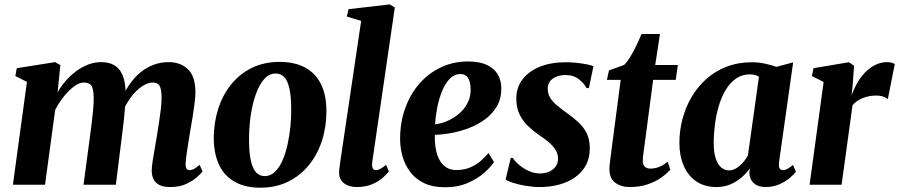

<svg xmlns="http://www.w3.org/2000/svg" viewBox="-20 -837 4074 870"><path d="M253.5 -542 241 -419Q256 -445.5 277.2 -470Q298.5 -494.5 324.2 -513.8Q350 -533 378.8 -544.2Q407.5 -555.5 438.5 -555.5Q475 -555.5 499.2 -540.8Q523.5 -526 536 -495Q548.5 -464 549.5 -415Q549.5 -407.5 549 -398Q548.5 -388.5 547.5 -378.5Q546.5 -368.5 545.5 -358.5L526 -376Q542.5 -418.5 564.8 -451.5Q587 -484.5 615 -507.8Q643 -531 675.2 -543.2Q707.5 -555.5 744 -555.5Q798.5 -555.5 832 -523Q865.5 -490.5 865.5 -418Q865.5 -399.5 861.8 -369.5Q858 -339.5 852.8 -306.8Q847.5 -274 842.5 -246.5Q838.5 -221 833.8 -193Q829 -165 825.5 -139.2Q822 -113.5 821 -95Q821 -77 826.2 -71.5Q831.5 -66 839 -66Q848 -66 858.2 -71.2Q868.5 -76.5 884.5 -90L898 -60Q891 -51 872.2 -34.2Q853.5 -17.5 823.5 -3.5Q793.5 10.5 751.5 10.5Q718.5 10.5 700 0Q681.5 -10.5 674.5 -27.2Q667.5 -44 667.5 -63.5Q667.5 -78.5 671.2 -104.2Q675 -130 680.5 -160Q686 -190 690.5 -218.5Q695 -246.5 700 -278.8Q705 -311 708.8 -342Q712.5 -373 712 -398Q711.5 -435.5 702.5 -449.2Q693.5 -463 672 -463Q653.5 -463 632.5 -451.2Q611.5 -439.5 591.2 -417.8Q571 -396 553.8 -366.8Q536.5 -337.5 525.5 -302.5L548.5 -387.5Q547.5 -365.5 545.8 -341.2Q544 -317 541.2 -292.5Q538.5 -268 535.5 -245L505 0H358.5L387.5 -217.5Q391.5 -246.5 395.5 -278.5Q399.5 -310.5 402.2 -341Q405 -371.5 404.5 -396Q403.5 -437 393.5 -450Q383.5 -463 359.5 -463Q344.5 -463 327.2 -453Q310 -443 292 -425.2Q274 -407.5 258 -385.2Q242 -363 230 -338.5L184 0H38.5L102 -466L49.5 -492.5L56 -528L229.5 -555.5Z M1246.5 -556.5Q1315.5 -556.5 1362.8 -530.8Q1410 -505 1434.5 -455.5Q1459 -406 1459 -335Q1459.5 -264.5 1439.5 -201.5Q1419.5 -138.5 1380.8 -90.2Q1342 -42 1286.2 -14.2Q1230.5 13.5 1159 13.5Q1091.5 13.5 1044.5 -12.8Q997.5 -39 973.5 -88.5Q949.5 -138 948.5 -208.5Q948.5 -280 968.5 -343Q988.5 -406 1027 -454Q1065.5 -502 1120.8 -529.2Q1176 -556.5 1246.5 -556.5ZM1229.5 -504Q1203 -504 1183 -484.8Q1163 -465.5 1148.8 -433.5Q1134.5 -401.5 1125.2 -362Q1116 -322.5 1112 -281Q1108 -239.5 1108.5 -202Q1108.5 -143.5 1117 -107.5Q1125.5 -71.5 1141.2 -55.2Q1157 -39 1179 -39Q1205.5 -39 1225.5 -58Q1245.5 -77 1259.8 -109.2Q1274 -141.5 1282.8 -181.2Q1291.5 -221 1295.8 -262.5Q1300 -304 1299.5 -342Q1299.5 -401.5 1291.2 -437Q1283 -472.5 1267.5 -488.2Q1252 -504 1229.5 -504Z M1666.5 -101Q1664.5 -84 1668.8 -75Q1673 -66 1683.5 -66Q1691.5 -66 1701.5 -70.8Q1711.5 -75.5 1729.5 -90L1742 -60Q1733.5 -48.5 1715 -32Q1696.5 -15.5 1667 -2.5Q1637.5 10.5 1596 10.5Q1576.5 10.5 1558.2 4Q1540 -2.5 1528.2 -17Q1516.5 -31.5 1516.5 -55Q1516.5 -60.5 1517.2 -67.8Q1518 -75 1519 -82.5Q1520 -90 1520.5 -95L1616.5 -742.5L1551.5 -762L1559.5 -795.5L1746 -817L1769 -803Z M2218.5 -102.5Q2205 -81.5 2175 -54.8Q2145 -28 2100 -8.2Q2055 11.5 1996 11.5Q1941 11.5 1902.2 -7Q1863.5 -25.5 1839.5 -57Q1815.5 -88.5 1804.2 -127.5Q1793 -166.5 1793 -207.5Q1793 -282.5 1816 -346.5Q1839 -410.5 1880.5 -458Q1922 -505.5 1978.2 -532Q2034.5 -558.5 2100 -558.5Q2152.5 -558.5 2185.8 -543Q2219 -527.5 2235 -500.5Q2251 -473.5 2251.5 -440Q2252.5 -393 2232.8 -357.8Q2213 -322.5 2180 -297.8Q2147 -273 2107 -257.5Q2067 -242 2026 -234.5Q1985 -227 1950.5 -226Q1949.5 -190 1955 -160.8Q1960.5 -131.5 1972.5 -110.5Q1984.5 -89.5 2003.2 -78Q2022 -66.5 2047.5 -66.5Q2082.5 -66.5 2109.8 -78Q2137 -89.5 2157.8 -107.5Q2178.5 -125.5 2193.5 -143.5ZM2067.5 -501.5Q2038.5 -501.5 2017.8 -480Q1997 -458.5 1983 -423.8Q1969 -389 1961.2 -349.5Q1953.5 -310 1951.5 -273.5Q1970.5 -275.5 1992.8 -283.2Q2015 -291 2036.5 -304.5Q2058 -318 2075.5 -337Q2093 -356 2103.2 -380.5Q2113.5 -405 2112.5 -434.5Q2111.5 -469 2100 -485.2Q2088.5 -501.5 2067.5 -501.5Z M2648.5 -438H2637Q2629 -457 2604.2 -477Q2579.5 -497 2542.5 -497Q2521 -497 2502.8 -490.2Q2484.5 -483.5 2473.2 -470Q2462 -456.5 2462 -435.5Q2461.5 -414 2472 -395.8Q2482.5 -377.5 2502.2 -360.8Q2522 -344 2549 -324.5Q2577.5 -304.5 2601 -283Q2624.5 -261.5 2638.5 -233Q2652.5 -204.5 2652.5 -164.5Q2652.5 -121 2634.8 -88.2Q2617 -55.5 2585.8 -33.5Q2554.5 -11.5 2513.5 -0.5Q2472.5 10.5 2425.5 10.5Q2394.5 10.5 2362.2 5Q2330 -0.5 2305 -8.5Q2280 -16.5 2271 -24L2294.5 -121.5H2303.5Q2313 -106.5 2331.8 -90.2Q2350.5 -74 2375.5 -62.5Q2400.5 -51 2427.5 -51Q2447.5 -51 2466 -58.2Q2484.5 -65.5 2496.5 -80.8Q2508.5 -96 2508.5 -119Q2508.5 -140.5 2497.2 -158.2Q2486 -176 2466 -193Q2446 -210 2418.5 -228Q2395 -244.5 2372 -266.5Q2349 -288.5 2334.2 -318.8Q2319.5 -349 2319.5 -390Q2319.5 -440.5 2347.8 -477.5Q2376 -514.5 2426.5 -534.8Q2477 -555 2544 -555Q2569.5 -555 2595.5 -552Q2621.5 -549 2641.2 -545Q2661 -541 2669 -537Z M2901.5 -186.5Q2899 -168 2897 -153.8Q2895 -139.5 2893.8 -128.2Q2892.5 -117 2892.5 -108Q2892.5 -90.5 2901.5 -81.8Q2910.5 -73 2926.5 -73Q2948.5 -73 2968.2 -81.2Q2988 -89.5 3005.5 -104.5L3017 -68.5Q3002 -50.5 2976.2 -32.2Q2950.5 -14 2915 -1.8Q2879.5 10.5 2833 10.5Q2794.5 10.5 2767.5 -9.2Q2740.5 -29 2741.5 -75Q2741.5 -78.5 2742 -85Q2742.5 -91.5 2744 -103.5Q2745.5 -115.5 2748 -135.5Q2750.5 -155.5 2754.5 -186L2792.5 -475H2730L2739.5 -518L2807.5 -542.5Q2821.5 -555.5 2836.2 -579.8Q2851 -604 2864.2 -632Q2877.5 -660 2887 -683H2970.5L2949 -542.5H3051.5L3042 -475H2939.5Z M3510 -102.5Q3507.5 -82 3512.8 -74Q3518 -66 3528.5 -66Q3536.5 -66 3547 -71.2Q3557.5 -76.5 3573 -89.5L3586.5 -59Q3579 -48.5 3560.2 -32Q3541.5 -15.5 3513 -2.5Q3484.5 10.5 3449 10.5Q3415 10.5 3395.8 -6.8Q3376.5 -24 3375.5 -54.5L3378 -74.5Q3364 -54 3342 -34.5Q3320 -15 3291.2 -2.2Q3262.5 10.5 3227 10.5Q3172 10.5 3134.5 -15.5Q3097 -41.5 3077.8 -86.5Q3058.5 -131.5 3058.5 -188.5Q3058.5 -244.5 3072.5 -297.8Q3086.5 -351 3113.8 -397.5Q3141 -444 3181 -479.5Q3221 -515 3273 -535Q3325 -555 3388.5 -555Q3417 -555 3446.8 -548.5Q3476.5 -542 3498 -534L3574 -554.5ZM3419 -489.5Q3411.5 -494.5 3401.2 -497.2Q3391 -500 3378.5 -500Q3342 -500 3315 -481Q3288 -462 3268.5 -429.8Q3249 -397.5 3237 -356.8Q3225 -316 3219.5 -272.8Q3214 -229.5 3214 -189Q3214 -147.5 3222.8 -120Q3231.5 -92.5 3247.2 -78.8Q3263 -65 3283.5 -65Q3296.5 -65 3308.5 -70.5Q3320.5 -76 3331.5 -85.5Q3342.5 -95 3352 -107Q3361.5 -119 3369 -132.5Z M3648.5 0 3712 -465.5 3659 -492.5 3666 -528 3826.5 -555 3850 -539 3843.5 -448.5 3838.5 -403Q3847.5 -431 3862.8 -458.2Q3878 -485.5 3898.5 -507.2Q3919 -529 3944.8 -542.2Q3970.5 -555.5 4000.5 -555.5Q4013 -555.5 4021.8 -552.5Q4030.5 -549.5 4034.5 -546.5L4003 -388Q3999.5 -392 3985 -398Q3970.5 -404 3948.5 -404Q3932.5 -404 3917 -400.8Q3901.5 -397.5 3887.8 -392Q3874 -386.5 3862.5 -378.2Q3851 -370 3843 -360L3793.5 0Z"/></svg>

Font: Merriweather 48pt ExtraBold
Style: Italic
Weight: 800
Italic angle: -7.8°
Version: Version 2.101